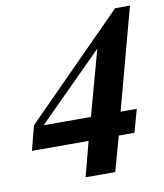

<svg xmlns="http://www.w3.org/2000/svg" viewBox="-78 -740 685 804"><g transform="rotate(-10 264.5 -338.0)"><path d="M481.9 -245.1 455.1 -147.9H388.2L347.2 0H221.2L259.8 -147.9H19L45.9 -252L465.8 -675.8H528.8L413.1 -245.1ZM85.9 -245.1H287.1L362.8 -522Z"/></g></svg>

Font: Accordance
Style: Bold-Italic
Weight: 700
Italic angle: -11°
Version: Version 1.2 (build January 31, 2020) Miklal Software Solutio